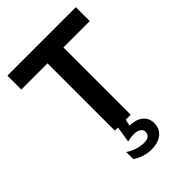

<svg xmlns="http://www.w3.org/2000/svg" viewBox="-268 -815 1170 1170"><g transform="rotate(-45 317.5 -230.0)"><path d="M23 -700V-580H249V0H276L260 104C277 100 294 97 317 97C349 97 377 111 377 137C377 164 357 179 326 179C284 179 242 166 206 141V202C238 225 282 240 326 240C405 240 452 200 452 137C452 77 401 41 334 42L343 0H386V-580H613V-700Z"/></g></svg>

Font: Goli SemiBold
Style: Regular
Weight: 600
Designer: jaikishan Patel
Foundry: MagicType
Version: Version 1.000;Glyphs 3.2 (3242)